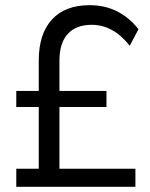

<svg xmlns="http://www.w3.org/2000/svg" viewBox="-20 -723 581 743"><path d="M43 0V-70H130V-309H43V-371H130V-489Q130 -592 181 -647.5Q232 -703 327 -703Q442 -703 516 -610L482 -546Q418 -627 335 -627Q274 -627 242 -591.5Q210 -556 210 -488V-371H392V-309H210V-70H504V0Z"/></svg>

Font: Trueno
Style: Lt
Weight: 300
Designer: Julieta Ulanovsky
Foundry: Julieta Ulanovsky
Version: Version 3.001b